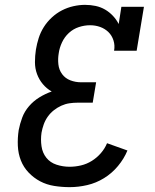

<svg xmlns="http://www.w3.org/2000/svg" viewBox="-20 -763 640 791"><path d="M267 8Q235 8 203.5 3Q172 -2 145.5 -16Q119 -30 98 -52Q77 -74 66 -102Q55 -130 53.5 -162Q52 -194 57 -227Q62 -253 71.5 -278.5Q81 -304 99.5 -325.5Q118 -347 142.5 -362Q167 -377 193 -386Q172 -398 156.5 -416.5Q141 -435 132.5 -458Q124 -481 124 -507Q124 -533 128 -559Q132 -583 139.5 -606.5Q147 -630 160.5 -651.5Q174 -673 193.5 -691Q213 -709 235.5 -720.5Q258 -732 282.5 -737.5Q307 -743 330 -743Q353 -743 374 -738.5Q395 -734 413 -723.5Q431 -713 445.5 -697.5Q460 -682 469 -664L480 -735H573L543 -554H450Q454 -576 447.5 -596.5Q441 -617 426.5 -631Q412 -645 392.5 -652Q373 -659 351 -659Q328 -659 305 -651.5Q282 -644 264 -627.5Q246 -611 235.5 -588.5Q225 -566 222 -544Q218 -521 220.5 -498Q223 -475 236 -457.5Q249 -440 270 -432Q291 -424 314 -424H376L362 -340H300Q283 -340 266 -337.5Q249 -335 232.5 -327.5Q216 -320 201.5 -308.5Q187 -297 176.5 -282Q166 -267 160 -250Q154 -233 151 -216Q147 -188 151 -160.5Q155 -133 171 -113Q187 -93 213 -84.5Q239 -76 267 -76Q290 -76 313.5 -81.5Q337 -87 358 -100Q379 -113 395.5 -132Q412 -151 421 -173L505 -143Q491 -109 466 -79Q441 -49 408.5 -29Q376 -9 339.5 -0.5Q303 8 267 8Z"/></svg>

Font: Iosevka Etoile Medium
Style: Italic
Weight: 500
Italic angle: -9°
Designer: Belleve Invis
Foundry: Belleve Invis
Version: Version 22.1.2; ttfautohint (v1.8.4)